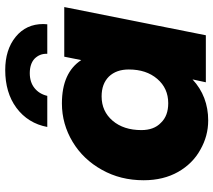

<svg xmlns="http://www.w3.org/2000/svg" viewBox="-61 -747 817 735"><g transform="rotate(-90 347.5 -379.5)"><path d="M498 -542H688L580 0H400L411 -51C368 -11 315 9 254 9C214 9 177 -1 142 -21C107 -40 78 -69 57 -106C36 -143 25 -187 25 -238C25 -297 38 -350 65 -398C91 -445 127 -483 172 -510C217 -537 266 -551 319 -551C398 -551 453 -526 485 -477ZM320 -144C358 -144 389 -158 413 -186C437 -214 449 -250 449 -295C449 -327 440 -352 422 -371C403 -390 378 -399 346 -399C308 -399 277 -385 253 -357C229 -329 217 -292 217 -247C217 -215 226 -190 245 -172C263 -153 288 -144 320 -144ZM229 -607C238 -656 263 -696 302 -725C341 -754 390 -768 447 -768C498 -768 541 -755 574 -728C607 -701 623 -666 623 -622L622 -607H509C510 -627 503 -643 490 -656C477 -668 458 -674 435 -674C412 -674 393 -668 378 -656C363 -644 353 -628 348 -607Z"/></g></svg>

Font: My Font
Style: Italic
Weight: 500
Designer: Julieta Ulanovsky
Foundry: Julieta Ulanovsky
Version: ""